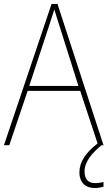

<svg xmlns="http://www.w3.org/2000/svg" viewBox="-20 -735 544 972"><path d="M408 133C408 83 446 40 494 0H504L271 -715H241L0 0H27L120 -275H386L474 -9C412 39 382 87 382 137C382 190 414 217 460 217C478 217 494 213 504 210V186C495 189 478 192 461 192C426 192 408 171 408 133ZM282 -601 377 -300H128L227 -600C236 -630 246 -657 255 -687C265 -653 274 -627 282 -601Z"/></svg>

Font: Noto Sans Armenian SemiCondensed Thin
Style: Regular
Weight: 100
Width: 4
Designer: Monotype Design Team
Foundry: Monotype Imaging Inc.
Version: Version 2.008